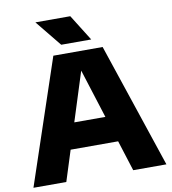

<svg xmlns="http://www.w3.org/2000/svg" viewBox="-100 -1036 1003 1122"><g transform="rotate(-10 402.0 -475.0)"><path d="M7 0 255.5 -740H548L796 0H599L391.5 -655H410L202 0ZM209 -181.5 254 -335H548.5L592.5 -181.5ZM312 -795 186 -950H393L490 -795Z"/></g></svg>

Font: Encode Sans SemiExpanded ExtraBold
Style: Regular
Weight: 800
Width: 6
Designer: Multiple Designers
Foundry: Impallari Type
Version: Version 3.002